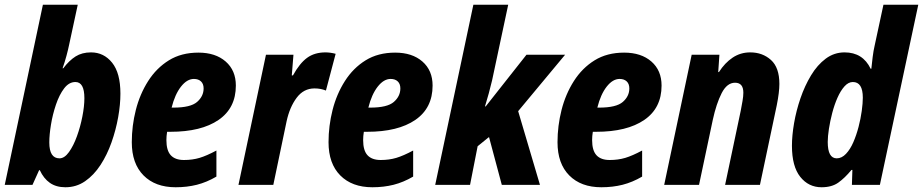

<svg xmlns="http://www.w3.org/2000/svg" viewBox="-22 -780 3894 810"><path d="M254 10Q215 10 188.5 -8.5Q162 -27 146 -62H143L115 0H-2L159 -760H306L270 -593Q266 -573 258.5 -545Q251 -517 242 -492H245Q270 -525 297 -542Q324 -559 362 -559Q416 -559 451 -515.5Q486 -472 486 -385Q486 -339 476.5 -285.5Q467 -232 448.5 -179.5Q430 -127 402 -84Q374 -41 337 -15.5Q300 10 254 10ZM229 -112Q250 -112 269 -138.5Q288 -165 302.5 -205Q317 -245 325.5 -288.5Q334 -332 334 -366Q334 -434 296 -434Q269 -434 248.5 -407Q228 -380 214 -338.5Q200 -297 193 -254Q186 -211 186 -179Q186 -112 229 -112Z M719 10Q633 10 583.5 -40Q534 -90 534 -180Q534 -249 551 -316Q568 -383 603 -438Q638 -493 690.5 -525.5Q743 -558 815 -558Q887 -558 930 -520.5Q973 -483 973 -419Q973 -324 900 -274Q827 -224 697 -224H683Q680 -206 680 -189Q680 -145 698.5 -125Q717 -105 754 -105Q790 -105 820 -114Q850 -123 891 -145V-35Q850 -11 808.5 -0.5Q767 10 719 10ZM710 -326Q782 -326 809.5 -350Q837 -374 837 -407Q837 -426 826 -436.5Q815 -447 796 -447Q767 -447 741.5 -414.5Q716 -382 702 -326Z M984 0 1100 -549H1216L1209 -462H1214Q1242 -513 1273.5 -536Q1305 -559 1351 -559Q1361 -559 1372 -557.5Q1383 -556 1394 -553L1353 -398Q1331 -407 1305 -407Q1259 -407 1229.5 -367.5Q1200 -328 1187 -268L1131 0Z M1549 10Q1463 10 1413.5 -40Q1364 -90 1364 -180Q1364 -249 1381 -316Q1398 -383 1433 -438Q1468 -493 1520.5 -525.5Q1573 -558 1645 -558Q1717 -558 1760 -520.5Q1803 -483 1803 -419Q1803 -324 1730 -274Q1657 -224 1527 -224H1513Q1510 -206 1510 -189Q1510 -145 1528.5 -125Q1547 -105 1584 -105Q1620 -105 1650 -114Q1680 -123 1721 -145V-35Q1680 -11 1638.5 -0.5Q1597 10 1549 10ZM1540 -326Q1612 -326 1639.5 -350Q1667 -374 1667 -407Q1667 -426 1656 -436.5Q1645 -447 1626 -447Q1597 -447 1571.5 -414.5Q1546 -382 1532 -326Z M1814 0 1975 -760H2122L2054 -441Q2048 -415 2040 -386Q2032 -357 2024 -331H2027L2199 -549H2362L2164 -311L2256 0H2095L2041 -202L1993 -163L1961 0Z M2515 10Q2429 10 2379.5 -40Q2330 -90 2330 -180Q2330 -249 2347 -316Q2364 -383 2399 -438Q2434 -493 2486.5 -525.5Q2539 -558 2611 -558Q2683 -558 2726 -520.5Q2769 -483 2769 -419Q2769 -324 2696 -274Q2623 -224 2493 -224H2479Q2476 -206 2476 -189Q2476 -145 2494.5 -125Q2513 -105 2550 -105Q2586 -105 2616 -114Q2646 -123 2687 -145V-35Q2646 -11 2604.5 -0.5Q2563 10 2515 10ZM2506 -326Q2578 -326 2605.5 -350Q2633 -374 2633 -407Q2633 -426 2622 -436.5Q2611 -447 2592 -447Q2563 -447 2537.5 -414.5Q2512 -382 2498 -326Z M2780 0 2896 -549H3013L3008 -476H3011Q3036 -515 3069 -537Q3102 -559 3143 -559Q3195 -559 3230.5 -527Q3266 -495 3266 -426Q3266 -391 3255 -336L3184 0H3037L3103 -313Q3107 -334 3110.5 -354Q3114 -374 3114 -389Q3114 -431 3079 -431Q3045 -431 3022.5 -387Q3000 -343 2985 -274L2927 0Z M3444 10Q3389 10 3354 -34Q3319 -78 3319 -165Q3319 -208 3328 -260.5Q3337 -313 3355 -365.5Q3373 -418 3399.5 -462Q3426 -506 3461.5 -532.5Q3497 -559 3541 -559Q3618 -559 3651 -490H3654Q3656 -511 3659.5 -539Q3663 -567 3668 -588L3705 -760H3852L3690 0H3572L3574 -63H3570Q3542 -29 3514.5 -9.5Q3487 10 3444 10ZM3508 -112Q3529 -112 3547 -131Q3565 -150 3578 -180Q3591 -210 3600 -244.5Q3609 -279 3613.5 -312Q3618 -345 3618 -368Q3618 -434 3576 -434Q3557 -434 3540.5 -415.5Q3524 -397 3511 -367.5Q3498 -338 3489 -303.5Q3480 -269 3475 -236.5Q3470 -204 3470 -181Q3470 -112 3508 -112Z"/></svg>

Font: Noto Sans Condensed ExtraBold
Style: Italic
Weight: 800
Width: 3
Italic angle: -12°
Designer: Monotype Design Team
Foundry: Monotype Imaging Inc.
Version: Version 2.013; ttfautohint (v1.8.4.7-5d5b)